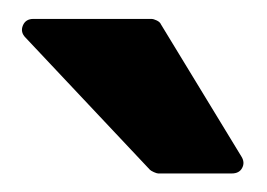

<svg xmlns="http://www.w3.org/2000/svg" viewBox="-20 -737 285 205"><path d="M148.9 -551.8Q147.5 -551.8 144.3 -553.2Q141.1 -554.7 140.1 -555.7L7.3 -696.8Q1.5 -702.6 4.4 -709.7Q7.3 -716.8 15.6 -716.8H141.6Q144 -716.8 147.5 -715.1Q150.9 -713.4 151.9 -710.9L237.8 -569.8Q241.7 -563.5 238.5 -557.6Q235.4 -551.8 227.5 -551.8Z"/></svg>

Font: Alte DIN 1451 Mittelschrift
Style: Bold
Weight: 700
Designer: Peter Wiegel
Foundry: Peter Wiegel
Version: Version 1.003